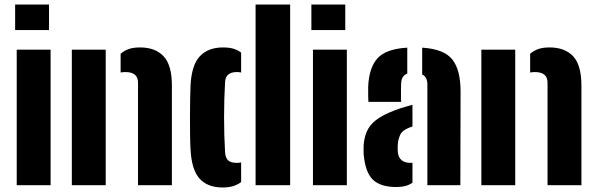

<svg xmlns="http://www.w3.org/2000/svg" viewBox="-20 -820 2639 850"><path d="M47 -687V-800H197V-687ZM54 0V-600H204V0Z M591 0V-454Q591 -501 535 -501Q530 -501 524.8 -500.5Q519.5 -500 514 -499V-582Q529.5 -595.5 549.8 -602.8Q570 -610 600 -610Q667.5 -610 704.2 -571Q741 -532 741 -441V0ZM298 0V-600H448V0Z M1111.5 0V-800H1264.5V0ZM823.5 -159Q822 -184.5 821.5 -222.5Q821 -260.5 821 -302Q821 -343.5 821.8 -380.5Q822.5 -417.5 823.5 -441Q828 -532 864.8 -571Q901.5 -610 967.5 -610Q995 -610 1014 -604.2Q1033 -598.5 1047.5 -587V-499Q1039 -501 1028.5 -501Q979.5 -501 976.5 -458Q972 -382.5 972 -300.2Q972 -218 976.5 -146Q978 -122 989.5 -110.5Q1001 -99 1028.5 -99Q1039 -99 1047.5 -101V-14Q1032.5 -2.5 1012.8 3.8Q993 10 965.5 10Q899 10 863.5 -29.2Q828 -68.5 823.5 -159Z M1358.5 -687V-800H1508.5V-687ZM1365.5 0V-600H1515.5V0Z M1611 -369Q1610.5 -375 1610 -395.5Q1609.5 -416 1610 -436Q1613.5 -520 1651 -561.8Q1688.5 -603.5 1783 -609V-494Q1758 -485 1756 -453Q1755.5 -447.5 1755.2 -428.2Q1755 -409 1755.2 -390.5Q1755.5 -372 1756 -369ZM1872 0V-446Q1872 -479.5 1849 -490.5V-609Q1946 -603 1982.8 -556.2Q2019.5 -509.5 2019 -412L2018 0ZM1590 -137Q1589.5 -145.5 1589.5 -159Q1589.5 -172.5 1590 -180Q1593.5 -221 1610 -249.8Q1626.5 -278.5 1661.2 -300Q1696 -321.5 1754 -341Q1768 -345.5 1780.8 -349Q1793.5 -352.5 1806 -356V-260Q1802.5 -259 1799 -257.5Q1795.5 -256 1792 -255Q1760.5 -243 1751.5 -222.8Q1742.5 -202.5 1741 -180Q1740.5 -167.5 1740.5 -163Q1740.5 -158.5 1741 -148Q1745.5 -99 1798 -99Q1803.5 -99 1806 -99.5V-11.5Q1780.5 8 1735 8Q1664.5 8 1630.8 -24.5Q1597 -57 1590 -137Z M2404 0V-454Q2404 -501 2348 -501Q2343 -501 2337.8 -500.5Q2332.5 -500 2327 -499V-582Q2342.5 -595.5 2362.8 -602.8Q2383 -610 2413 -610Q2480.5 -610 2517.2 -571Q2554 -532 2554 -441V0ZM2111 0V-600H2261V0Z"/></svg>

Font: Big Shoulders Stencil Text Black
Style: Regular
Weight: 900
Designer: Patric King
Foundry: XO Type Co
Version: Version 1.000